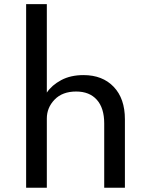

<svg xmlns="http://www.w3.org/2000/svg" viewBox="-20 -880 698 900"><path d="M102.5 0H199.5V-324.5Q199.5 -375.5 236 -413.2Q272.5 -451 337 -451Q399.5 -451 434 -412.2Q468.5 -373.5 468.5 -301.5V0H565.5V-321Q565.5 -418 513 -473Q460.5 -528 371.5 -528Q311 -528 267 -504.5Q223 -481 199.5 -446V-860.5H102.5Z"/></svg>

Font: Spartan Medium
Style: Regular
Weight: 500
Designer: Matt Bailey, Mirko Velimirovic
Foundry: Matt Bailey
Version: Version 1.003; ttfautohint (v1.8.3)